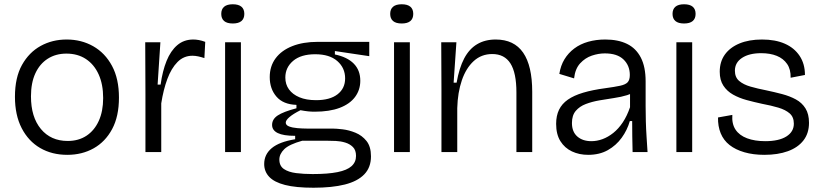

<svg xmlns="http://www.w3.org/2000/svg" viewBox="-20 -712 3850 899"><path d="M295 13Q223 13 168 -19Q113 -51 81.5 -112Q50 -173 50 -259Q50 -349 83 -408Q116 -467 170.5 -497Q225 -527 292 -527Q361 -527 416.5 -495.5Q472 -464 504.5 -403.5Q537 -343 537 -255Q537 -167 505 -107.5Q473 -48 418.5 -17.5Q364 13 295 13ZM297 -52Q348 -52 385 -76.5Q422 -101 442.5 -146Q463 -191 463 -253Q463 -317 442 -363.5Q421 -410 382.5 -435.5Q344 -461 291 -461Q241 -461 203.5 -437Q166 -413 145.5 -368.5Q125 -324 125 -261Q125 -164 171.5 -108Q218 -52 297 -52Z M661 0V-274L660 -514H731L718 -316H732Q741 -380 760 -427Q779 -474 810 -500.5Q841 -527 885 -527Q897 -527 911 -524.5Q925 -522 941 -516L937 -440Q922 -445 908 -448Q894 -451 881 -451Q840 -451 811 -421.5Q782 -392 763.5 -342Q745 -292 735 -228V0Z M1034 0V-514H1108V0ZM1070 -602Q1043 -602 1029.5 -613.5Q1016 -625 1016 -647Q1016 -669 1029.5 -680.5Q1043 -692 1070 -692Q1097 -692 1110.5 -680.5Q1124 -669 1124 -647Q1124 -625 1110.5 -613.5Q1097 -602 1070 -602Z M1448 167Q1365 167 1314.5 154Q1264 141 1240.5 116Q1217 91 1217 56Q1217 11 1252.5 -18.5Q1288 -48 1362 -60V-76Q1307 -76 1280.5 -89Q1254 -102 1254 -127Q1254 -154 1280.5 -171.5Q1307 -189 1368 -205V-221Q1306 -223 1274.5 -259.5Q1243 -296 1243 -351Q1243 -402 1270.5 -439Q1298 -476 1348.5 -496Q1399 -516 1467 -516H1709V-449L1548 -473V-457Q1606 -445 1636.5 -414Q1667 -383 1667 -334Q1667 -291 1642.5 -258Q1618 -225 1570.5 -207Q1523 -189 1453 -189Q1438 -189 1423 -190.5Q1408 -192 1387 -196Q1353 -179 1335.5 -164Q1318 -149 1318 -138Q1318 -126 1333.5 -120Q1349 -114 1372.5 -112Q1396 -110 1416 -110H1536Q1554 -110 1584 -106.5Q1614 -103 1644.5 -90.5Q1675 -78 1696 -52Q1717 -26 1717 20Q1717 72 1685.5 104.5Q1654 137 1594.5 152Q1535 167 1448 167ZM1444 103Q1515 103 1560 94Q1605 85 1626 66Q1647 47 1647 18Q1647 -9 1632.5 -23.5Q1618 -38 1596.5 -44.5Q1575 -51 1552.5 -52Q1530 -53 1512 -53H1395Q1334 -36 1311 -13.5Q1288 9 1288 35Q1288 65 1309.5 79.5Q1331 94 1366.5 98.5Q1402 103 1444 103ZM1460 -243Q1525 -243 1560.5 -270.5Q1596 -298 1596 -345Q1596 -394 1559.5 -426Q1523 -458 1456 -458Q1389 -458 1352.5 -427Q1316 -396 1316 -349Q1316 -317 1333 -293.5Q1350 -270 1382 -256.5Q1414 -243 1460 -243Z M1825 0V-514H1899V0ZM1861 -602Q1834 -602 1820.5 -613.5Q1807 -625 1807 -647Q1807 -669 1820.5 -680.5Q1834 -692 1861 -692Q1888 -692 1901.5 -680.5Q1915 -669 1915 -647Q1915 -625 1901.5 -613.5Q1888 -602 1861 -602Z M2047 0V-297L2046 -514H2117L2104 -325H2118Q2130 -394 2153.5 -438.5Q2177 -483 2214 -505Q2251 -527 2301 -527Q2387 -527 2429.5 -465.5Q2472 -404 2472 -282V0H2398V-279Q2398 -371 2370 -415Q2342 -459 2285 -459Q2234 -459 2198 -426Q2162 -393 2142.5 -336Q2123 -279 2121 -206V0Z M2734 13Q2692 13 2658 -3Q2624 -19 2604 -51Q2584 -83 2584 -132Q2584 -170 2597.5 -198Q2611 -226 2639 -245.5Q2667 -265 2710.5 -278Q2754 -291 2814 -299Q2858 -305 2883.5 -310.5Q2909 -316 2919 -327Q2929 -338 2929 -361Q2929 -405 2899.5 -433.5Q2870 -462 2812 -462Q2782 -462 2751 -451.5Q2720 -441 2696.5 -415.5Q2673 -390 2668 -345L2599 -366Q2605 -405 2623 -434.5Q2641 -464 2669 -485Q2697 -506 2734 -516.5Q2771 -527 2814 -527Q2874 -527 2916 -506.5Q2958 -486 2980.5 -442.5Q3003 -399 3003 -331V-215Q3003 -182 3004 -144.5Q3005 -107 3007.5 -70Q3010 -33 3012 0H2942Q2941 -38 2940.5 -73.5Q2940 -109 2940 -145H2929Q2917 -103 2891 -67Q2865 -31 2826 -9Q2787 13 2734 13ZM2749 -51Q2775 -51 2801 -60.5Q2827 -70 2851.5 -89.5Q2876 -109 2896 -139Q2916 -169 2930 -210V-293L2958 -292Q2944 -275 2916.5 -266.5Q2889 -258 2855 -253Q2821 -248 2786.5 -242Q2752 -236 2723 -225Q2694 -214 2676 -193Q2658 -172 2658 -136Q2658 -95 2683 -73Q2708 -51 2749 -51Z M3147 0V-514H3221V0ZM3183 -602Q3156 -602 3142.5 -613.5Q3129 -625 3129 -647Q3129 -669 3142.5 -680.5Q3156 -692 3183 -692Q3210 -692 3223.5 -680.5Q3237 -669 3237 -647Q3237 -625 3223.5 -613.5Q3210 -602 3183 -602Z M3559 13Q3507 13 3465.5 1Q3424 -11 3396 -33Q3368 -55 3354.5 -88Q3341 -121 3342 -162L3409 -174Q3406 -132 3424 -105Q3442 -78 3478 -64.5Q3514 -51 3563 -51Q3627 -51 3662 -73Q3697 -95 3697 -133Q3697 -164 3677.5 -181Q3658 -198 3624.5 -208Q3591 -218 3548 -226Q3511 -234 3476 -243.5Q3441 -253 3412.5 -269Q3384 -285 3367 -311Q3350 -337 3350 -376Q3350 -423 3374 -456.5Q3398 -490 3442.5 -508.5Q3487 -527 3548 -527Q3610 -527 3654.5 -507.5Q3699 -488 3724 -450.5Q3749 -413 3749 -361L3682 -348Q3683 -387 3665.5 -412.5Q3648 -438 3617 -450.5Q3586 -463 3544 -463Q3488 -463 3454.5 -441Q3421 -419 3421 -381Q3421 -350 3441 -333Q3461 -316 3494 -306.5Q3527 -297 3568 -289Q3606 -281 3642 -271.5Q3678 -262 3706.5 -246.5Q3735 -231 3751.5 -204.5Q3768 -178 3768 -137Q3768 -88 3742 -54.5Q3716 -21 3669 -4Q3622 13 3559 13Z"/></svg>

Font: Bricolage Grotesque 36pt Light
Style: Regular
Weight: 300
Designer: Mathieu Triay
Foundry: Atelier Triay
Version: Version 1.001;gftools[0.9.33.dev8+g029e19f]